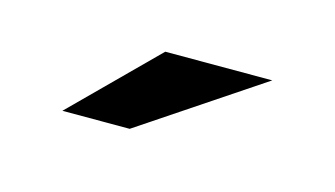

<svg xmlns="http://www.w3.org/2000/svg" viewBox="-32 -791 442 253"><g transform="rotate(15 188.5 -665.0)"><path d="M170.9 -720.2H316.9L151.9 -609.9H60.1Z"/></g></svg>

Font: Aldrich [RUS by Daymarius]
Style: Regular
Weight: 400
Designer: Matthew Desmond
Foundry: Matthew Desmond
Version: Version 1.002 August 24, 2018